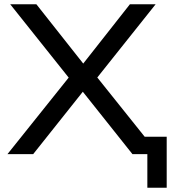

<svg xmlns="http://www.w3.org/2000/svg" viewBox="-20 -725 804 903"><path d="M673 158V0H620V-82H764V158ZM15 0 319 -380V-340L28 -705H151L381 -414H362L591 -705H712L422 -341V-380L726 0H603L358 -308H381L136 0Z"/></svg>

Font: Nunito Sans 10pt SemiExpanded Medium
Style: Regular
Weight: 500
Width: 6
Designer: Vernon Adams
Foundry: Vernon Adams
Version: Version 3.101;gftools[0.9.27]